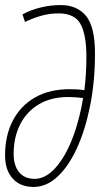

<svg xmlns="http://www.w3.org/2000/svg" viewBox="-20 -730 402 760"><path d="M113 10Q60 10 30 -23.5Q0 -57 0 -115Q0 -194 31 -253Q62 -312 119 -344.5Q176 -377 257 -377Q272 -377 287.5 -376Q303 -375 314 -373Q322 -438 322 -505Q322 -592 299 -634.5Q276 -677 212 -677Q177 -677 144.5 -668Q112 -659 79 -643L69 -673Q102 -691 141.5 -700.5Q181 -710 220 -710Q285 -710 320.5 -667Q356 -624 356 -518Q356 -409 337 -313Q318 -217 285 -144.5Q252 -72 208 -31Q164 10 113 10ZM34 -121Q34 -75 55.5 -48.5Q77 -22 117 -22Q160 -22 198.5 -64.5Q237 -107 265.5 -179Q294 -251 309 -342Q277 -346 250 -346Q183 -346 134.5 -317.5Q86 -289 60 -238Q34 -187 34 -121Z"/></svg>

Font: Georama Condensed ExtraLight
Style: Italic
Weight: 200
Width: 3
Italic angle: -9°
Designer: Jean-Baptiste Levee
Foundry: Production Type
Version: Version 1.000